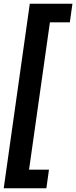

<svg xmlns="http://www.w3.org/2000/svg" viewBox="-21 -762 409 1031"><path d="M-1 249 139 -742H368L354 -642H247L135 149H242L228 249Z"/></svg>

Font: Hanken Grotesk Black
Style: Italic
Weight: 900
Italic angle: -8°
Designer: Alfredo Marco Pradil
Foundry: Hanken Design Co.
Version: Version 3.013